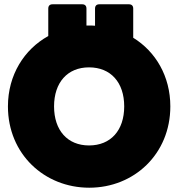

<svg xmlns="http://www.w3.org/2000/svg" viewBox="-20 -867 831 895"><path d="M396 8C605 8 774 -149 774 -371C774 -512 705 -627 601 -691V-827C601 -840 594 -847 581 -847H443C430 -847 423 -840 423 -827V-747C414 -748 405 -748 396 -748H383V-827C383 -840 376 -847 363 -847H225C212 -847 205 -840 205 -827V-699C93 -637 17 -518 17 -371C17 -149 187 8 396 8ZM232 -371C232 -483 295 -553 395 -553C496 -553 559 -483 559 -371C559 -259 496 -189 395 -189C295 -189 232 -259 232 -371Z"/></svg>

Font: Malmofest Black-Rounded
Style: Regular
Weight: 800
Designer: Jonny Pinhorn (Poppins), Kolossal
Version: Version 1.004;Glyphs 3.1.2 (3151)